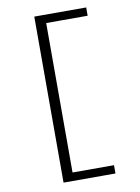

<svg xmlns="http://www.w3.org/2000/svg" viewBox="-105 -870 831 1140"><g transform="rotate(-10 310.0 -300.5)"><path d="M183.5 -801H496.5V-751H224L246.5 -768.5V167.5L224 150H496.5V200H183.5Z"/></g></svg>

Font: Monaspace Neon Var
Style: Regular
Weight: 400
Designer: Riley Cran and the Lettermatic Team
Version: Version 1.000 (Monaspace Neon Var)